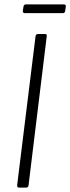

<svg xmlns="http://www.w3.org/2000/svg" viewBox="-20 -855 320 875"><path d="M58 -10 142 -690Q144 -700 153 -700H185Q195 -700 193 -690L110 -10Q108 0 99 0H67Q58 0 58 -10ZM84 -805 87 -825Q89 -835 98 -835H271Q276 -835 278.5 -832Q281 -829 280 -825L277 -805Q277 -801 274 -798Q271 -795 267 -795H93Q84 -795 84 -805Z"/></svg>

Font: Barlow Condensed Light
Style: Italic
Weight: 300
Width: 3
Italic angle: -7°
Designer: Jeremy Tribby
Foundry: Tribby Type
Version: Version 1.408